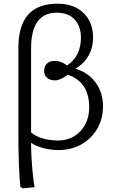

<svg xmlns="http://www.w3.org/2000/svg" viewBox="-20 -802 631 1044"><path d="M104 222 91 215Q80 111 80 -78V-542Q80 -782 292 -782Q381 -782 433.5 -732Q486 -682 486 -598Q486 -543 461 -499Q436 -455 392 -430V-428Q461 -407 500.5 -352.5Q540 -298 540 -224Q540 -155 508.5 -101.5Q477 -48 422.5 -17Q368 14 298 14Q258 14 217 3.5Q176 -7 151 -24H149Q149 12 151.5 57.5Q154 103 158.5 146Q163 189 168 216ZM296 -38Q345 -38 383 -61Q421 -84 443 -124.5Q465 -165 465 -218Q465 -357 348 -396Q326 -379 309.5 -372Q293 -365 278 -365Q252 -365 236 -379Q220 -393 220 -416Q220 -442 235.5 -456.5Q251 -471 278 -471Q312 -471 345 -446Q420 -497 420 -596Q420 -660 385.5 -696.5Q351 -733 289 -733Q149 -733 149 -539V-82Q173 -61 212 -49.5Q251 -38 296 -38Z"/></svg>

Font: Literata 12pt Light
Style: Regular
Weight: 300
Designer: Latin by Veronika Burian and Jose Scaglione. Greek by Irene Vlachou. Cyrillic by Vera Evstafieva.
Foundry: TypeTogether
Version: Version 3.002